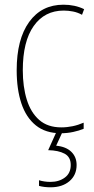

<svg xmlns="http://www.w3.org/2000/svg" viewBox="-20 -557 401 817"><path d="M239 10Q174 10 132.5 -23.5Q91 -57 71 -117Q51 -177 51 -258Q51 -390 104 -463.5Q157 -537 250 -537Q299 -537 338 -518L329 -494Q311 -504 291 -508Q271 -512 251 -512Q170 -512 123.5 -446.5Q77 -381 77 -258Q77 -188 94 -133Q111 -78 147 -46.5Q183 -15 241 -15Q290 -15 336 -35V-9Q317 -1 291.5 4.5Q266 10 239 10ZM306 145Q306 188 275.5 214Q245 240 195 240Q168 240 146 234V210Q169 217 195 217Q231 217 256 198.5Q281 180 281 145Q281 111 255 97Q229 83 185 82L222 0H248L219 63Q261 67 283.5 89Q306 111 306 145Z"/></svg>

Font: Noto Sans Devanagari UI Condensed Thin
Style: Regular
Weight: 100
Width: 3
Designer: Jelle Bosma - Monotype Design Team
Foundry: Monotype Imaging Inc.
Version: Version 2.004; ttfautohint (v1.8.4.7-5d5b)